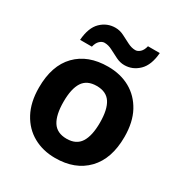

<svg xmlns="http://www.w3.org/2000/svg" viewBox="-178 -888 974 1028"><g transform="rotate(30 309.5 -373.5)"><path d="M574 -273.7Q574 -138 502.5 -64Q431 10 308 10Q232.1 10 172.8 -23.1Q113.4 -56.2 79.2 -119.8Q45 -183.4 45 -274Q45 -410 116 -483Q187 -556 311 -556Q388.4 -556 447.2 -523Q506 -490 540 -427.3Q574 -364.5 574 -273.7ZM197 -274Q197 -193 223.5 -151.5Q250 -110 309.9 -110Q369 -110 395.5 -151.5Q422 -193 422 -274Q422 -355 395.5 -395.5Q369 -436 309.5 -436Q250 -436 223.5 -395.5Q197 -355 197 -274ZM108 -605Q114 -683 151.5 -719.5Q189 -756 241 -756Q268 -756 293.5 -743Q319 -730 343.5 -717.5Q368 -705 391 -705Q406 -705 420 -718Q434 -731 440 -757H513Q507 -680 469 -643Q431 -606 380 -606Q354 -606 328.5 -618.5Q303 -631 278.5 -644Q254 -657 230 -657Q215 -657 201 -644Q187 -631 181 -605Z"/></g></svg>

Font: Noto Sans Gunjala Gondi
Style: Regular
Weight: 400
Designer: Ek Type
Foundry: Ek Type
Version: Version 1.004